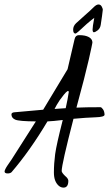

<svg xmlns="http://www.w3.org/2000/svg" viewBox="-57 -727 486 857"><path d="M363.8 -647.5C358.6 -619.5 356 -601.9 356.2 -594.7C356.4 -587.6 358.1 -583.7 361.3 -583C365.9 -583 371.8 -585.9 379.2 -591.8C386.5 -597.7 391 -605.7 392.6 -616C394.2 -626.2 396.2 -639.4 398.4 -655.5C400.7 -671.6 401.9 -681.2 401.9 -684.1C401.9 -687 400.2 -691.6 397 -697.8C393.7 -703.9 388.9 -707 382.6 -707C376.2 -707 368.8 -702.7 360.4 -694.1C351.9 -685.5 338.9 -673.6 321.5 -658.4C304.1 -643.3 291.1 -631.6 282.5 -623.3C273.8 -615 269.5 -605.4 269.5 -594.5C269.5 -583.6 272.8 -577.8 279.3 -577.1C281.6 -577.1 286.5 -580.4 293.9 -586.9C319 -611 342.3 -631.2 363.8 -647.5ZM248 79.6C247.7 72.8 242.8 65.6 233.4 58.1C224 49 218.9 41.8 218.3 36.6C218.3 16.8 235.8 -61 271 -196.8C309.7 -200.4 342.4 -202.6 369.1 -203.4C395.8 -204.2 409.3 -208 409.7 -214.8C409.3 -224.9 407.1 -233 402.8 -239C398.6 -245 394.9 -248.2 391.6 -248.5C347 -248.5 311.2 -247.9 284.2 -246.6C310.2 -342 328.6 -413.6 339.4 -461.4C350.1 -509.3 355.5 -534.3 355.5 -536.6C355.5 -552.2 344.1 -562.7 321.3 -567.9C313.8 -569.5 305 -570.2 294.9 -570.1C284.8 -569.9 278.5 -564 275.9 -552.2L244.6 -418L135.7 -237.3C101.9 -234.7 58.3 -230.8 4.9 -225.6C-2.3 -224.3 -5.9 -221.2 -5.9 -216.3C-5.9 -205.6 -0.2 -197.8 11.2 -192.9C22.6 -188 53.2 -185.4 103 -185.1L-5.9 -14.2C-7.5 -12.2 -13 -4.2 -22.5 9.8C-31.9 23.8 -36.6 33.5 -36.6 39.1C-36 44.3 -31.7 47 -23.7 47.1C-15.7 47.3 -9.6 45.4 -5.4 41.5C49.6 -22.6 103 -98.1 154.8 -185.1C170.4 -185.7 193.2 -187.8 223.1 -191.4C204.3 -117.8 193 -67.1 189.2 -39.1C185.5 -11.1 183.6 16.4 183.6 43.2C183.6 70.1 190.9 89.8 205.6 102.5C211.8 107.7 218.8 110.4 226.6 110.4C240.9 110.4 248 100.1 248 79.6ZM196.3 -258.8C203.5 -271.8 213.9 -286.9 227.8 -304C241.6 -321 249 -325.2 250 -316.4C247.1 -295.9 242.5 -271.8 236.3 -244.1L186.5 -240.7Z"/></svg>

Font: Kristi
Style: Medium
Weight: 400
Italic angle: -15°
Version: Version 1.003